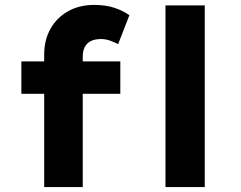

<svg xmlns="http://www.w3.org/2000/svg" viewBox="-20 -762 981 782"><path d="M160 0V-540Q160 -599 185.5 -644.5Q211 -690 257 -716Q303 -742 364 -742Q411 -742 446.5 -730Q482 -718 507 -700L461 -582Q447 -590 428.5 -596.5Q410 -603 392 -603Q366 -603 349.5 -594.5Q333 -586 325 -570Q317 -554 317 -532V0H239Q214 0 194 0Q174 0 160 0ZM67 -380V-512H470V-380ZM654 0V-740H814V0Z"/></svg>

Font: Lexend Exa
Style: Bold
Weight: 700
Designer: Bonnie Shaver-Troup, Thomas Jockin
Foundry: Lexend
Version: Version 1.007